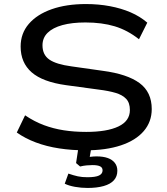

<svg xmlns="http://www.w3.org/2000/svg" viewBox="-20 -734 823 949"><path d="M402 9Q335 9 272.5 -0.5Q210 -10 157 -30Q104 -50 63 -79L104 -164Q150 -133 197 -115.5Q244 -98 295.5 -90Q347 -82 406 -82Q509 -82 565.5 -109Q622 -136 622 -190Q622 -226 603.5 -245.5Q585 -265 551 -275Q517 -285 469 -291L307 -313Q191 -329 136.5 -376.5Q82 -424 82 -504Q82 -569 122.5 -616Q163 -663 235.5 -688.5Q308 -714 405 -714Q467 -714 523 -703.5Q579 -693 625.5 -673Q672 -653 708 -622L667 -540Q610 -585 547 -604Q484 -623 402 -623Q336 -623 288.5 -610Q241 -597 215.5 -572Q190 -547 190 -510Q190 -463 224 -439.5Q258 -416 333 -406L488 -384Q609 -368 669.5 -323.5Q730 -279 730 -195Q730 -132 690.5 -86Q651 -40 577.5 -15.5Q504 9 402 9ZM413 195Q381 195 350.5 189.5Q320 184 300 174L318 124Q344 133 364.5 137.5Q385 142 412 142Q452 142 469.5 133.5Q487 125 487 108Q487 94 474.5 88Q462 82 437 82Q423 82 407.5 83.5Q392 85 376 89L356 72L370 -20H434L421 57L392 48Q411 43 427 41Q443 39 457 39Q490 39 512.5 47Q535 55 547.5 71Q560 87 560 110Q560 138 543 157Q526 176 492.5 185.5Q459 195 413 195Z"/></svg>

Font: Nunito Sans 10pt Expanded Medium
Style: Regular
Weight: 500
Width: 7
Designer: Vernon Adams
Foundry: Vernon Adams
Version: Version 3.101;gftools[0.9.27]